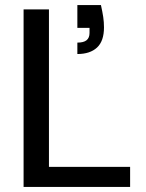

<svg xmlns="http://www.w3.org/2000/svg" viewBox="-20 -737 576 757"><path d="M73 0V-700H173V-79H493V0ZM285 -524V-569Q310 -569 321.5 -578.5Q333 -588 333 -607V-627H285V-717H378Q384 -690 387 -670Q390 -650 390 -629Q390 -575 362.5 -549.5Q335 -524 285 -524Z"/></svg>

Font: DM Sans 17pt Medium
Style: Regular
Weight: 500
Version: Version 4.004;gftools[0.9.30]